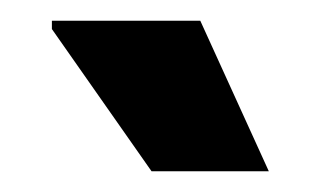

<svg xmlns="http://www.w3.org/2000/svg" viewBox="-20 -740 311 185"><path d="M239 -575H126L30 -712V-720H173Z"/></svg>

Font: Fustat
Style: Bold
Weight: 700
Designer: Mohamed Gaber, Khaled Hosny, Laura Garcia Mut
Foundry: Kief Type Foundry, Alif Type Foundry, Hard Type Foundry
Version: Version 1.007